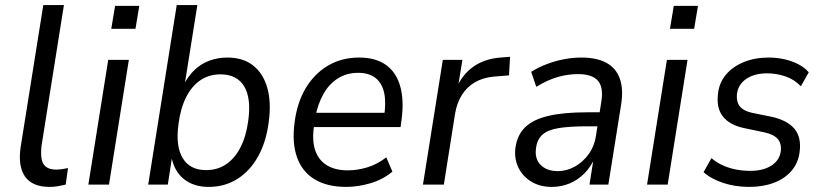

<svg xmlns="http://www.w3.org/2000/svg" viewBox="-20 -725 3228 754"><path d="M175 9Q107 9 78.5 -31.5Q50 -72 61 -147L150 -705H231L143 -152Q140 -124 143 -103Q146 -82 160 -70.5Q174 -59 200 -59Q213 -59 225.5 -61Q238 -63 247 -65L238 0Q221 4 206 6.5Q191 9 175 9Z M417 -612 432 -702H527L512 -612ZM327 0 405 -490H486L408 0Z M799 9Q741 9 702.5 -21.5Q664 -52 653 -110H656L639 0H562L674 -705H755L704 -385H698Q716 -423 742 -448.5Q768 -474 801.5 -486.5Q835 -499 873 -499Q935 -499 974.5 -467.5Q1014 -436 1030 -379Q1046 -322 1035 -244Q1025 -167 993.5 -110.5Q962 -54 912.5 -22.5Q863 9 799 9ZM789 -57Q835 -57 869 -80.5Q903 -104 925 -147.5Q947 -191 955 -252Q967 -340 938.5 -386.5Q910 -433 846 -433Q801 -433 767 -410Q733 -387 711 -343.5Q689 -300 681 -238Q669 -151 697.5 -104Q726 -57 789 -57Z M1340 9Q1265 9 1216 -20.5Q1167 -50 1146.5 -107Q1126 -164 1137 -245Q1147 -323 1181 -379.5Q1215 -436 1268.5 -467.5Q1322 -499 1390 -499Q1456 -499 1496.5 -469.5Q1537 -440 1552 -385Q1567 -330 1557 -255L1553 -226H1196L1205 -282H1507L1488 -265Q1497 -323 1488.5 -361Q1480 -399 1454.5 -419Q1429 -439 1386 -439Q1342 -439 1307.5 -417.5Q1273 -396 1250.5 -356.5Q1228 -317 1218 -264L1215 -241Q1204 -180 1216.5 -139Q1229 -98 1262 -77Q1295 -56 1346 -56Q1384 -56 1423 -68Q1462 -80 1497 -107L1521 -51Q1484 -20 1435 -5.5Q1386 9 1340 9Z M1641 0 1719 -490H1796L1778 -380H1773Q1796 -433 1839.5 -463.5Q1883 -494 1945 -499L1983 -502L1979 -429L1918 -424Q1876 -420 1844.5 -401.5Q1813 -383 1793.5 -351.5Q1774 -320 1767 -278L1723 0Z M2147 9Q2100 9 2066 -12Q2032 -33 2015.5 -67.5Q1999 -102 2004 -144Q2011 -195 2042.5 -225.5Q2074 -256 2134 -270Q2194 -284 2286 -284H2348L2339 -229H2287Q2217 -229 2174 -222Q2131 -215 2110 -196Q2089 -177 2085 -143Q2079 -101 2103.5 -77Q2128 -53 2170 -53Q2205 -53 2237 -70.5Q2269 -88 2292 -120Q2315 -152 2321 -196L2341 -323Q2351 -381 2328.5 -407.5Q2306 -434 2250 -434Q2210 -434 2170 -422.5Q2130 -411 2086 -384L2066 -443Q2095 -461 2128 -473.5Q2161 -486 2195.5 -492.5Q2230 -499 2263 -499Q2323 -499 2361 -478.5Q2399 -458 2414 -416.5Q2429 -375 2419 -313L2369 0H2295L2312 -108H2317Q2301 -70 2275 -44Q2249 -18 2216.5 -4.5Q2184 9 2147 9Z M2611 -612 2626 -702H2721L2706 -612ZM2521 0 2599 -490H2680L2602 0Z M2922 9Q2868 9 2820.5 -6.5Q2773 -22 2743 -49L2774 -104Q2795 -86 2820 -75Q2845 -64 2872 -59Q2899 -54 2926 -54Q2977 -54 3009 -74.5Q3041 -95 3046 -130Q3050 -161 3034.5 -179Q3019 -197 2983 -205L2902 -222Q2845 -234 2818.5 -268Q2792 -302 2800 -360Q2805 -401 2831 -432Q2857 -463 2900.5 -481Q2944 -499 2999 -499Q3030 -499 3059.5 -492.5Q3089 -486 3114.5 -473Q3140 -460 3156 -441L3125 -386Q3100 -413 3064.5 -425Q3029 -437 2993 -437Q2943 -437 2911 -415.5Q2879 -394 2874 -356Q2871 -327 2884.5 -308.5Q2898 -290 2933 -282L3012 -266Q3073 -252 3100.5 -218.5Q3128 -185 3120 -127Q3115 -86 3089 -55Q3063 -24 3020 -7.5Q2977 9 2922 9Z"/></svg>

Font: Nunito Sans 10pt SemiCondensed
Style: Italic
Weight: 400
Width: 4
Italic angle: -9°
Designer: Vernon Adams
Foundry: Vernon Adams
Version: Version 3.101;gftools[0.9.27]